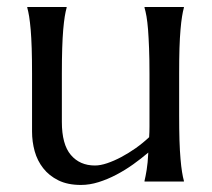

<svg xmlns="http://www.w3.org/2000/svg" viewBox="-20 -520 608 550"><path d="M157.2 -170.9Q157.2 -106.4 182.9 -76.2Q208.5 -45.9 252 -45.9Q267.6 -45.9 287.1 -52.5Q306.6 -59.1 327.4 -70.1Q348.1 -81.1 368.9 -95.7Q389.6 -110.4 407.2 -127Q408.2 -141.1 408.2 -157Q408.2 -172.9 408.2 -190.9V-309.1Q408.2 -350.6 407 -381.6Q405.8 -412.6 404.1 -435.1Q402.3 -457.5 399.7 -472.7Q397 -487.8 394 -498V-500H506.8V-498Q503.9 -487.8 501.5 -472.7Q499 -457.5 497.1 -435.1Q495.1 -412.6 494.1 -381.6Q493.2 -350.6 493.2 -309.1V-190.9Q493.2 -149.4 494.1 -118.4Q495.1 -87.4 497.1 -64.9Q499 -42.5 501.5 -27.3Q503.9 -12.2 506.8 -2V0H394V-2Q397 -14.2 400.1 -33.2Q403.3 -52.2 404.8 -83Q384.8 -65.9 361.6 -49.3Q338.4 -32.7 313.2 -19.5Q288.1 -6.3 262.5 1.7Q236.8 9.8 211.9 9.8Q173.8 9.8 147.2 -3.4Q120.6 -16.6 103.8 -38.1Q86.9 -59.6 79.3 -86.9Q71.8 -114.3 71.8 -143.1V-309.1Q71.8 -350.6 70.8 -381.6Q69.8 -412.6 67.9 -435.1Q65.9 -457.5 63.5 -472.7Q61 -487.8 58.1 -498V-500H170.9V-498Q168 -487.8 165.5 -472.7Q163.1 -457.5 161.1 -435.1Q159.2 -412.6 158.2 -381.6Q157.2 -350.6 157.2 -309.1Z"/></svg>

Font: Marcellus
Style: Regular
Weight: 400
Designer: Astigmatic (AOETI)
Foundry: Astigmatic (AOETI)
Version: Version 1.000